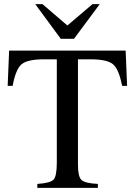

<svg xmlns="http://www.w3.org/2000/svg" viewBox="-20 -906 651 926"><path d="M461 -886 337 -719H273L150 -886H185L305 -783L426 -886ZM593 -492H569Q553 -574 524 -597Q495 -620 415 -620H356V-111Q356 -54 373 -38Q390 -22 452 -19V0H160V-19Q223 -23 238.5 -40Q254 -57 254 -123V-620H194Q113 -620 84.5 -596.5Q56 -573 41 -492H17L24 -662H586Z"/></svg>

Font: STIX Math
Style: Regular
Weight: 400
Designer: MicroPress Inc., with final additions and corrections provided by Coen Hoffman, Elsevier (retired)
Version: Version 1.1.1